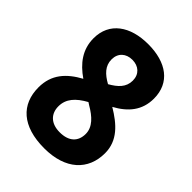

<svg xmlns="http://www.w3.org/2000/svg" viewBox="-209 -836 957 957"><g transform="rotate(45 270.0 -357.0)"><path d="M271 -724C144 -724 57 -663 57 -552C57 -473 100 -417 164 -373C87 -331 36 -276 36 -185C36 -65 115 10 271 10C421 10 503 -69 503 -187C503 -276 442 -330 365 -376C437 -415 483 -469 483 -552C483 -664 399 -724 271 -724ZM270 -613C314 -613 345 -586 345 -541C345 -494 314 -466 270 -441C225 -466 195 -495 195 -541C195 -586 226 -613 270 -613ZM173 -188C173 -241 206 -277 264 -309L278 -300C328 -271 367 -236 367 -187C367 -134 334 -101 269 -101C206 -101 173 -137 173 -188Z"/></g></svg>

Font: Noto Sans Myanmar UI SemiCondensed
Style: Bold
Weight: 700
Width: 4
Designer: Monotype Design Team
Foundry: Monotype Imaging Inc.
Version: Version 2.103